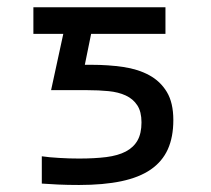

<svg xmlns="http://www.w3.org/2000/svg" viewBox="-20 -511 590 536"><path d="M463.9 -175.8Q463.9 -128.4 448.5 -94.2Q433.1 -60.1 400.9 -37.8Q368.7 -15.6 318.8 -5.1Q269 5.4 200.7 5.4Q168.5 5.4 142.8 4.2Q117.2 2.9 96.7 1.5V-74.7Q106.9 -73.2 119.4 -72Q131.8 -70.8 145.5 -70.1Q159.2 -69.3 173.3 -68.8Q187.5 -68.4 200.7 -68.4Q244.1 -68.4 276.9 -72.5Q309.6 -76.7 331.3 -88.1Q353 -99.6 364 -119.1Q375 -138.7 375 -169.4Q375 -199.2 363.3 -217Q351.6 -234.9 331.1 -244.4Q310.5 -253.9 283 -256.6Q255.4 -259.3 224.1 -259.3H122.6L156.7 -416.5H73.2V-490.7H441.9V-416.5H234.4L216.8 -330.1H235.8Q282.7 -330.1 324.2 -324Q365.7 -317.9 396.7 -301Q427.7 -284.2 445.8 -254.2Q463.9 -224.1 463.9 -175.8Z"/></svg>

Font: Code New Roman
Style: Regular
Weight: 400
Monospace: yes
Designer: Sam Radian
Foundry: Code New Roman
Version: Version 2.00 November 29, 2014